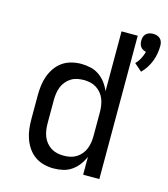

<svg xmlns="http://www.w3.org/2000/svg" viewBox="-114 -853 831 951"><g transform="rotate(15 301.5 -378.0)"><path d="M544 -567 505 -601Q519 -615 528 -632.5Q537 -650 542 -668Q534 -670 526.5 -674Q519 -678 514 -684.5Q509 -691 507 -699.5Q505 -708 505 -716Q505 -726 508 -735.5Q511 -745 518 -751.5Q525 -758 534.5 -761Q544 -764 554 -764Q564 -764 573.5 -761Q583 -758 590 -751.5Q597 -745 600 -735.5Q603 -726 603 -716Q603 -695 599.5 -675Q596 -655 588.5 -635.5Q581 -616 570 -599Q559 -582 544 -567ZM248 8Q223 8 198 1.5Q173 -5 152.5 -19.5Q132 -34 117.5 -55Q103 -76 94.5 -100Q86 -124 83 -149Q80 -174 80 -200V-321Q80 -346 83 -371Q86 -396 94.5 -420Q103 -444 117.5 -465Q132 -486 152.5 -500.5Q173 -515 198 -521.5Q223 -528 248 -528Q273 -528 297 -522.5Q321 -517 341 -503Q361 -489 375.5 -469.5Q390 -450 399 -428V-735H482V0H399V-92Q390 -70 375.5 -50.5Q361 -31 341 -17Q321 -3 297 2.5Q273 8 248 8ZM281 -66Q298 -66 314.5 -69.5Q331 -73 345.5 -82Q360 -91 371 -104.5Q382 -118 388 -133.5Q394 -149 396.5 -166Q399 -183 399 -200V-321Q399 -337 396.5 -354Q394 -371 388 -386.5Q382 -402 371 -415.5Q360 -429 345.5 -438Q331 -447 314.5 -450.5Q298 -454 281 -454Q264 -454 247.5 -450.5Q231 -447 216.5 -438Q202 -429 191 -415.5Q180 -402 174 -386.5Q168 -371 165.5 -354Q163 -337 163 -321V-200Q163 -183 165.5 -166Q168 -149 174 -133.5Q180 -118 191 -104.5Q202 -91 216.5 -82Q231 -73 247.5 -69.5Q264 -66 281 -66Z"/></g></svg>

Font: Iosevka Extended
Style: Regular
Weight: 400
Width: 7
Monospace: yes
Designer: Belleve Invis
Foundry: Belleve Invis
Version: Version 32.5.0; ttfautohint (v1.8.4)